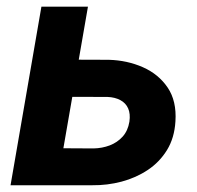

<svg xmlns="http://www.w3.org/2000/svg" viewBox="-20 -548 582 568"><path d="M160.6 -371.6 301.8 -371.1Q356.4 -369.6 402.8 -349.1Q449.2 -328.6 476.1 -288.8Q502.9 -249 499 -189Q496.1 -140.1 474.1 -104.2Q452.1 -68.4 417.2 -45.2Q382.3 -22 339.8 -10.7Q297.4 0.5 253.4 0H11.2L102.5 -528.3H240.2L167.5 -109.4L256.8 -108.9Q282.2 -109.4 304.7 -117.9Q327.1 -126.5 342.8 -143.8Q358.4 -161.1 362.8 -188Q366.2 -211.4 359.1 -227.3Q352.1 -243.2 336.2 -251.7Q320.3 -260.3 298.3 -261.2L141.6 -261.7Z"/></svg>

Font: Roboto
Style: Bold Italic
Weight: 700
Italic angle: -12°
Designer: Christian Robertson
Foundry: Google
Version: Version 3.0